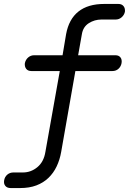

<svg xmlns="http://www.w3.org/2000/svg" viewBox="-63 -750 683 973"><path d="M522 -470Q539 -470 547.5 -459Q556 -448 553 -430Q550 -413 537.5 -401.5Q525 -390 507 -390H319L247 20Q240 60 224 93.5Q208 127 182.5 151.5Q157 176 121.5 189.5Q86 203 39 203H-9Q-27 203 -36 192Q-45 181 -42 164Q-39 146 -26 135Q-13 124 5 124H53Q94 124 126.5 97Q159 70 167 20L240 -390H96Q78 -390 69.5 -401.5Q61 -413 63 -430Q67 -448 80 -459Q93 -470 110 -470H254L272 -577Q286 -653 334.5 -691.5Q383 -730 465 -730H537Q554 -730 563 -719Q572 -708 570 -690Q566 -673 553 -662Q540 -651 523 -651H451Q416 -651 387 -632.5Q358 -614 352 -577L333 -470Z"/></svg>

Font: Maple Mono Light
Style: Italic
Weight: 300
Italic angle: -10°
Monospace: yes
Designer: subframe7536
Version: Version 7.000